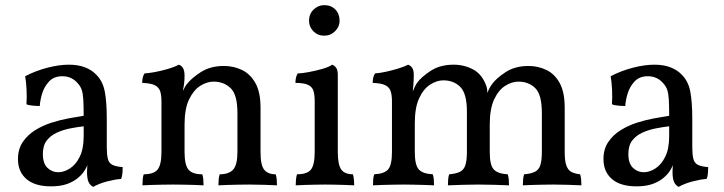

<svg xmlns="http://www.w3.org/2000/svg" viewBox="-20 -719 2819 748"><path d="M343 9Q332 4 325.5 -9Q319 -22 319 -50Q319 -59 320 -71.5Q321 -84 324 -94H326Q323 -78 312.5 -59.5Q302 -41 285 -27Q268 -12 242 -2.5Q216 7 179 7Q116 7 83 -21.5Q50 -50 50 -99Q50 -138 68.5 -165.5Q87 -193 116.5 -211.5Q146 -230 180.5 -241Q215 -252 248 -258Q281 -264 306 -268Q306 -309 304.5 -332Q303 -355 298.5 -368.5Q294 -382 285 -392Q273 -407 257.5 -414.5Q242 -422 223 -422Q190 -422 171 -401.5Q152 -381 144 -354Q136 -327 135 -306Q124 -306 107 -307.5Q90 -309 83 -313Q85 -338 83.5 -369Q82 -400 78 -422Q118 -443 164 -455Q210 -467 248 -467Q285 -467 311.5 -456.5Q338 -446 354 -429Q380 -404 388 -363.5Q396 -323 396 -256V-146Q396 -118 400 -101Q404 -84 417.5 -77Q431 -70 458 -68Q458 -58 457 -45Q456 -32 452 -22Q427 -20 396.5 -12Q366 -4 343 9ZM207 -48Q229 -48 252 -62.5Q275 -77 290.5 -108Q306 -139 306 -189V-227Q280 -224 252.5 -218.5Q225 -213 201 -202Q177 -191 162 -171.5Q147 -152 147 -119Q147 -82 165 -65Q183 -48 207 -48Z M609 -214V-325Q609 -348 604 -363.5Q599 -379 583 -387Q567 -395 534 -396Q534 -407 536 -416Q538 -425 543 -433Q574 -435 614 -445Q654 -455 677 -467Q686 -464 692.5 -454.5Q699 -445 699 -423ZM995 -127Q995 -75 1009.5 -57.5Q1024 -40 1054 -40Q1057 -31 1058 -20.5Q1059 -10 1059 3Q1037 2 1009 1Q981 0 950 0Q930 0 908 0.5Q886 1 866 1.5Q846 2 831 3Q831 -10 832 -21Q833 -32 836 -40Q872 -40 888.5 -58.5Q905 -77 905 -127V-279Q905 -350 878.5 -375.5Q852 -401 812 -401Q786 -401 760 -384.5Q734 -368 716.5 -331.5Q699 -295 699 -234V-127Q699 -77 714 -58.5Q729 -40 768 -40Q771 -31 772 -20.5Q773 -10 773 3Q759 2 739 1.5Q719 1 696.5 0.5Q674 0 654 0Q634 0 612 0.5Q590 1 570 1.5Q550 2 535 3Q535 -10 536 -21Q537 -32 540 -40Q579 -40 594 -58.5Q609 -77 609 -127V-325L699 -423Q699 -411 697.5 -396Q696 -381 692 -364Q695 -369 698 -375.5Q701 -382 707 -390Q724 -413 761.5 -437.5Q799 -462 852 -462Q890 -462 922.5 -446.5Q955 -431 975 -395.5Q995 -360 995 -299Z M1132 3Q1132 -7 1133 -18.5Q1134 -30 1137 -40Q1177 -40 1191.5 -58.5Q1206 -77 1206 -127V-325Q1206 -348 1201.5 -364Q1197 -380 1181 -388Q1165 -396 1131 -396Q1131 -407 1133 -416Q1135 -425 1140 -433Q1155 -433 1182 -438Q1209 -443 1235.5 -450.5Q1262 -458 1274 -467Q1283 -464 1289.5 -455Q1296 -446 1296 -427V-127Q1296 -77 1309.5 -58.5Q1323 -40 1355 -40Q1358 -30 1359 -17Q1360 -4 1360 3Q1343 2 1324 1.5Q1305 1 1285.5 0.5Q1266 0 1247 0Q1228 0 1207.5 0.5Q1187 1 1168 1.5Q1149 2 1132 3ZM1243 -580Q1218 -580 1201 -597Q1184 -614 1184 -638Q1184 -665 1202 -682Q1220 -699 1243 -699Q1270 -699 1286.5 -682Q1303 -665 1303 -638Q1303 -615 1285.5 -597.5Q1268 -580 1243 -580Z M1433 3Q1433 -10 1434 -21Q1435 -32 1438 -40Q1478 -42 1492.5 -59.5Q1507 -77 1507 -127V-325Q1507 -348 1502 -363.5Q1497 -379 1481 -387Q1465 -395 1432 -396Q1432 -407 1434 -416Q1436 -425 1441 -433Q1458 -434 1483.5 -439.5Q1509 -445 1533 -452.5Q1557 -460 1570 -467Q1579 -464 1585.5 -455Q1592 -446 1592 -427Q1592 -410 1590.5 -389Q1589 -368 1584 -328L1574 -327Q1588 -364 1594.5 -377.5Q1601 -391 1604 -395Q1620 -418 1657 -442.5Q1694 -467 1747 -467Q1789 -467 1824 -448Q1859 -429 1875 -383Q1879 -371 1879 -350H1876Q1885 -375 1896 -390Q1912 -413 1949 -437.5Q1986 -462 2039 -462Q2076 -462 2108.5 -446.5Q2141 -431 2160.5 -395.5Q2180 -360 2180 -299V-127Q2180 -92 2186.5 -74Q2193 -56 2206.5 -49Q2220 -42 2240 -40Q2243 -31 2244 -20.5Q2245 -10 2245 3Q2222 2 2194 1Q2166 0 2136 0Q2116 0 2095 0.5Q2074 1 2054 1.5Q2034 2 2017 3Q2017 -10 2018 -21Q2019 -32 2022 -40Q2048 -42 2063.5 -49.5Q2079 -57 2085 -75.5Q2091 -94 2091 -127V-279Q2091 -350 2065.5 -375.5Q2040 -401 1999 -401Q1974 -401 1948 -384.5Q1922 -368 1905 -331.5Q1888 -295 1888 -234V-127Q1888 -75 1904 -58.5Q1920 -42 1958 -40Q1961 -31 1962 -20.5Q1963 -10 1963 3Q1938 2 1905.5 1Q1873 0 1844 0Q1815 0 1783.5 1Q1752 2 1725 3Q1725 -10 1726 -21Q1727 -32 1730 -40Q1756 -42 1771.5 -49.5Q1787 -57 1793 -75.5Q1799 -94 1799 -127V-284Q1799 -354 1773.5 -380Q1748 -406 1707 -406Q1682 -406 1656 -389.5Q1630 -373 1613 -336.5Q1596 -300 1596 -239V-127Q1596 -77 1611 -59.5Q1626 -42 1666 -40Q1669 -31 1670 -20.5Q1671 -10 1671 3Q1654 2 1633 1.5Q1612 1 1591 0.5Q1570 0 1552 0Q1534 0 1512.5 0.5Q1491 1 1470 1.5Q1449 2 1433 3Z M2624 9Q2613 4 2606.5 -9Q2600 -22 2600 -50Q2600 -59 2601 -71.5Q2602 -84 2605 -94H2607Q2604 -78 2593.5 -59.5Q2583 -41 2566 -27Q2549 -12 2523 -2.5Q2497 7 2460 7Q2397 7 2364 -21.5Q2331 -50 2331 -99Q2331 -138 2349.5 -165.5Q2368 -193 2397.5 -211.5Q2427 -230 2461.5 -241Q2496 -252 2529 -258Q2562 -264 2587 -268Q2587 -309 2585.5 -332Q2584 -355 2579.5 -368.5Q2575 -382 2566 -392Q2554 -407 2538.5 -414.5Q2523 -422 2504 -422Q2471 -422 2452 -401.5Q2433 -381 2425 -354Q2417 -327 2416 -306Q2405 -306 2388 -307.5Q2371 -309 2364 -313Q2366 -338 2364.5 -369Q2363 -400 2359 -422Q2399 -443 2445 -455Q2491 -467 2529 -467Q2566 -467 2592.5 -456.5Q2619 -446 2635 -429Q2661 -404 2669 -363.5Q2677 -323 2677 -256V-146Q2677 -118 2681 -101Q2685 -84 2698.5 -77Q2712 -70 2739 -68Q2739 -58 2738 -45Q2737 -32 2733 -22Q2708 -20 2677.5 -12Q2647 -4 2624 9ZM2488 -48Q2510 -48 2533 -62.5Q2556 -77 2571.5 -108Q2587 -139 2587 -189V-227Q2561 -224 2533.5 -218.5Q2506 -213 2482 -202Q2458 -191 2443 -171.5Q2428 -152 2428 -119Q2428 -82 2446 -65Q2464 -48 2488 -48Z"/></svg>

Font: Vollkorn
Style: Regular
Weight: 400
Designer: Friedrich Althausen
Foundry: Friedrich Althausen
Version: Version 4.104